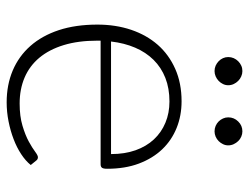

<svg xmlns="http://www.w3.org/2000/svg" viewBox="-104 -620 730 562"><g transform="rotate(90 261.0 -339.0)"><path d="M431 -299Q431 -339 419.8 -370.8Q408.5 -402.5 388 -424.5Q367.5 -446.5 339.2 -458.2Q311 -470 277 -470Q238.5 -470 208 -458Q177.5 -446 155.2 -423.5Q133 -401 119.5 -369.5Q106 -338 101.5 -299ZM99 -268.5V-259Q99 -203 112 -160.5Q125 -118 149 -89.2Q173 -60.5 207 -46Q241 -31.5 283 -31.5Q320.5 -31.5 348 -39.8Q375.5 -48 394.2 -58.2Q413 -68.5 424 -76.8Q435 -85 440 -85Q446.5 -85 450 -80L463 -64Q451 -49 431.2 -36Q411.5 -23 387.2 -13.8Q363 -4.5 335.2 1Q307.5 6.5 279.5 6.5Q228.5 6.5 186.5 -11.2Q144.5 -29 114.5 -63Q84.5 -97 68.2 -146.2Q52 -195.5 52 -259Q52 -312.5 67.2 -357.8Q82.5 -403 111.2 -435.8Q140 -468.5 181.8 -487Q223.5 -505.5 276.5 -505.5Q318.5 -505.5 354.5 -491Q390.5 -476.5 417 -448.8Q443.5 -421 458.8 -380.5Q474 -340 474 -287.5Q474 -276.5 471 -272.5Q468 -268.5 461 -268.5ZM229.5 -642Q229.5 -634 226 -626.8Q222.5 -619.5 216.8 -614Q211 -608.5 203.5 -605.2Q196 -602 188 -602Q179.5 -602 172.2 -605.2Q165 -608.5 159.2 -614Q153.5 -619.5 150.2 -626.8Q147 -634 147 -642Q147 -650.5 150.2 -658Q153.5 -665.5 159.2 -671.2Q165 -677 172.2 -680.2Q179.5 -683.5 188 -683.5Q196 -683.5 203.5 -680.2Q211 -677 216.8 -671.2Q222.5 -665.5 226 -658Q229.5 -650.5 229.5 -642ZM405.5 -642Q405.5 -634 402 -626.8Q398.5 -619.5 393 -614Q387.5 -608.5 380 -605.2Q372.5 -602 364.5 -602Q356 -602 348.5 -605.2Q341 -608.5 335.5 -614Q330 -619.5 326.8 -626.8Q323.5 -634 323.5 -642Q323.5 -659 335.5 -671.2Q347.5 -683.5 364.5 -683.5Q372.5 -683.5 380 -680.2Q387.5 -677 393 -671.2Q398.5 -665.5 402 -658Q405.5 -650.5 405.5 -642Z"/></g></svg>

Font: Lato 2
Style: Regular
Weight: 300
Designer: Lukasz Dziedzic with Adam Twardoch and Botio Nikoltchev
Foundry: tyPoland Lukasz Dziedzic
Version: Version 2.015; 2015-08-06; http://www.latofonts.com/